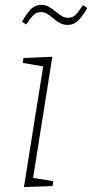

<svg xmlns="http://www.w3.org/2000/svg" viewBox="-20 -756 374 778"><path d="M192 -526 114 -35 196 -22 193 -2 77 2 155 -487 72 -501 75 -521ZM195 -682Q180 -695 169.5 -701Q159 -707 145 -707Q129 -707 117 -696Q105 -685 86 -657L69 -668Q91 -706 107.5 -721Q124 -736 146 -736Q164 -736 177 -729Q190 -722 207 -708Q223 -695 233 -689.5Q243 -684 256 -684Q273 -684 284.5 -694.5Q296 -705 316 -735L334 -724Q312 -686 294.5 -670.5Q277 -655 254 -655Q237 -655 224 -662Q211 -669 195 -682Z"/></svg>

Font: Bitter Pro ExtraLight
Style: Italic
Weight: 275
Italic angle: -9°
Designer: Sol Matas, and Bitter project Authors
Foundry: Sol Matas
Version: Version 1.010